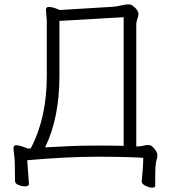

<svg xmlns="http://www.w3.org/2000/svg" viewBox="-20 -733 782 882"><path d="M638 -8Q560 -13 424.5 -13Q289 -13 105 3L113 112Q113 123 96 123Q79 123 64 116.5Q49 110 49 98Q49 6 45.5 -19Q42 -44 42 -52Q42 -66 54 -66Q70 -66 107 -51H121Q195 -191 195 -384V-638L191 -687Q191 -701 203 -701Q219 -701 237 -694L255 -687L500 -702Q521 -704 539 -708.5Q557 -713 569.5 -713Q582 -713 592 -705Q616 -686 616 -668Q616 -660 611 -646Q606 -632 606 -621V-60Q625 -60 637 -63.5Q649 -67 662.5 -67Q676 -67 689.5 -49.5Q703 -32 703 -21Q703 -10 700 -1Q693 16 693 82V120Q693 129 679.5 129Q666 129 648.5 120.5Q631 112 631 100V98Q638 35 638 -8ZM187 -56Q323 -64 392 -64H492Q523 -64 548 -63V-654L253 -637V-385Q253 -190 187 -56Z"/></svg>

Font: ToneOZ-Pinyin-WenKai-Light
Style: Light
Weight: 300
Designer: Fontworks Inc.
Foundry: ToneOZ
Version: Version 0.240331